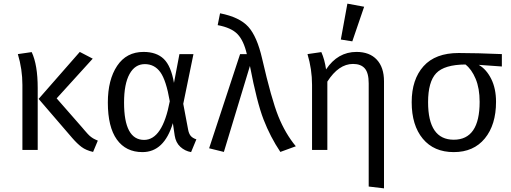

<svg xmlns="http://www.w3.org/2000/svg" viewBox="-20 -823 2806 1054"><path d="M78 -526 154 -537Q187 -467 187 -340V0H103V-357Q103 -443 78 -526ZM489 -501 291 -283 432 -122Q435 -118 443 -109Q451 -100 453.5 -97Q456 -94 462 -87.5Q468 -81 471 -78.5Q474 -76 480 -71Q486 -66 491 -63.5Q496 -61 502.5 -57.5Q509 -54 517 -51L491 11Q452 2 428 -16Q404 -34 377 -65L192 -280L418 -538Z M775 -471Q721 -471 691 -416.5Q661 -362 661 -260Q661 -55 771 -55Q872 -55 912 -267Q892 -383 860 -427Q828 -471 775 -471ZM768 -538Q839 -538 879 -499.5Q919 -461 935 -368L965 -526H1042L986 -253L1013 -110Q1017 -89 1027 -77Q1037 -65 1058 -58L1029 12Q995 6 970 -17Q945 -40 939 -79L929 -147Q881 12 762 12Q671 12 621.5 -57Q572 -126 572 -260Q572 -385 623 -461.5Q674 -538 768 -538Z M1175 -685 1188 -750Q1295 -729 1343 -676Q1391 -623 1419 -501Q1470 -279 1508 -184.5Q1546 -90 1604 -20L1519 11Q1464 -71 1427 -166.5Q1390 -262 1352 -461L1209 11L1128 -9L1298 -526H1335Q1318 -600 1284 -635.5Q1250 -671 1175 -685Z M1937 -538Q2009 -538 2048.5 -495.5Q2088 -453 2088 -377V211L2004 201V-365Q2004 -423 1982.5 -447.5Q1961 -472 1918 -472Q1839 -472 1777 -375V0H1693V-357Q1693 -443 1668 -526L1744 -537Q1762 -497 1770 -442Q1834 -538 1937 -538ZM1914 -596 1851 -606 1887 -803 1979 -786Z M2471 -56Q2613 -56 2613 -264Q2613 -338 2591 -390.5Q2569 -443 2535 -469Q2419 -468 2374.5 -421Q2330 -374 2330 -262Q2330 -56 2471 -56ZM2735 -458 2608 -467Q2650 -443 2676.5 -390Q2703 -337 2703 -264Q2703 -138 2641.5 -63Q2580 12 2471 12Q2362 12 2301 -61.5Q2240 -135 2240 -262Q2240 -387 2305 -459.5Q2370 -532 2498 -532Q2597 -532 2735 -526Z"/></svg>

Font: FiraSans
Style: Regular
Weight: 350
Designer: Carrois Corporate & Edenspiekermann AG
Foundry: Carrois Corporate GbR & Edenspiekermann AG
Version: Version 3.106;PS 003.106;hotconv 1.0.70;makeotf.lib2.5.58329